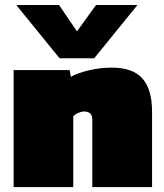

<svg xmlns="http://www.w3.org/2000/svg" viewBox="-20 -758 666 778"><path d="M221.2 -522 45.9 -737.8H219.2L292 -630.9L369.1 -737.8H537.1L361.8 -522ZM35.2 0V-474.1H262.2L267.1 -446.8Q294.9 -462.4 340.1 -473.1Q385.3 -483.9 434.1 -483.9Q518.1 -483.9 557.1 -439.9Q596.2 -396 596.2 -305.2V0H354V-273.9Q354 -306.2 320.8 -306.2Q310.1 -306.2 296.6 -300.3Q283.2 -294.4 276.9 -286.1V0Z"/></svg>

Font: Kanit Black
Style: Regular
Weight: 900
Designer: Katatrad Team
Foundry: CadsonDemak
Version: Version 1.000;PS 001.000;hotconv 1.0.88;makeotf.lib2.5.64775